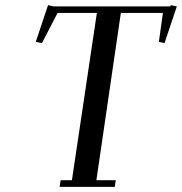

<svg xmlns="http://www.w3.org/2000/svg" viewBox="-20 -727 708 747"><path d="M119.1 -564 167 -707 189 -702.1H643.1L644 -707L668 -702.1L620.1 -559.1L598.1 -564L613.8 -676.8H450.2L355 -25.9H430.2L426.8 0H211.9L215.8 -25.9H259.8L356.9 -676.8H204.1L143.1 -559.1Z"/></svg>

Font: Dehuti
Style: Bold-Italic
Weight: 700
Version: Version 1.2